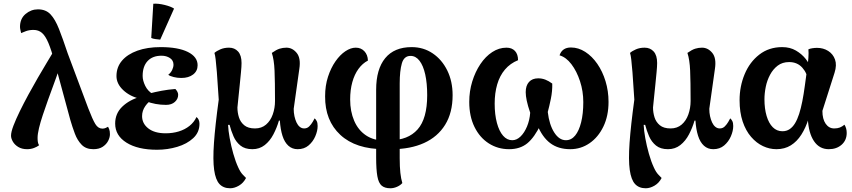

<svg xmlns="http://www.w3.org/2000/svg" viewBox="-20 -783 4556 1027"><path d="M479 15Q440 15 417 -8.5Q394 -32 380.5 -68Q367 -104 356 -142L273 -448Q255 -515 239 -553Q223 -591 204.5 -607Q186 -623 159 -623Q137 -623 119 -616.5Q101 -610 93 -606Q92 -611 89.5 -621.5Q87 -632 87 -639Q87 -683 116.5 -708Q146 -733 183 -733Q225 -733 250 -706.5Q275 -680 295.5 -628Q316 -576 342 -498L452 -204Q475 -144 490 -119.5Q505 -95 528 -95Q537 -95 545 -98.5Q553 -102 558 -105Q560 -102 564 -92Q568 -82 568 -65Q568 -48 558.5 -29.5Q549 -11 529.5 2Q510 15 479 15ZM125 15Q97 15 77.5 3Q58 -9 48.5 -26Q39 -43 39 -57Q39 -77 52 -111Q65 -145 86 -188Q107 -231 132 -277Q157 -323 182.5 -367Q208 -411 229.5 -446.5Q251 -482 264 -504L314 -474Q307 -447 295 -410.5Q283 -374 267.5 -332.5Q252 -291 237 -249Q222 -207 209 -168Q196 -129 188.5 -97.5Q181 -66 181 -45Q181 -33 182.5 -23.5Q184 -14 189 -6Q179 2 162 8.5Q145 15 125 15Z M820 18Q717 18 656.5 -20Q596 -58 596 -122Q596 -176 634 -212.5Q672 -249 732 -266L731 -254Q675 -267 639 -301Q603 -335 603 -376Q603 -424 632.5 -458.5Q662 -493 715 -512Q768 -531 839 -531Q933 -531 985 -505Q1037 -479 1037 -434Q1037 -403 1013 -384.5Q989 -366 950 -366Q928 -366 908.5 -371Q889 -376 880 -383Q894 -394 901 -409Q908 -424 908 -437Q908 -460 889 -472.5Q870 -485 844 -485Q796 -485 769.5 -456.5Q743 -428 743 -377Q743 -352 757 -323.5Q771 -295 799 -279L797 -251Q775 -241 757.5 -216Q740 -191 740 -162Q740 -122 773.5 -96Q807 -70 866 -70Q904 -70 936.5 -80Q969 -90 993.5 -109.5Q1018 -129 1031 -157Q1039 -151 1043 -141.5Q1047 -132 1047 -121Q1047 -75 1013.5 -44Q980 -13 928 2.5Q876 18 820 18ZM868 -222Q840 -222 812.5 -227Q785 -232 760 -242L779 -283Q810 -291 844.5 -297.5Q879 -304 918 -307Q933 -291 933 -276Q933 -254 915.5 -238Q898 -222 868 -222ZM837 -571Q825 -572 811 -574Q797 -576 789 -580L800 -763Q827 -765 861 -756.5Q895 -748 911 -737Z M1211 224Q1175 224 1154 201.5Q1133 179 1125.5 126Q1118 73 1124.5 -19Q1131 -111 1150 -250L1140 -397Q1136 -444 1133.5 -465.5Q1131 -487 1127 -500Q1138 -510 1158.5 -519Q1179 -528 1205 -528Q1235 -528 1253.5 -507.5Q1272 -487 1272 -446Q1272 -428 1269 -397Q1266 -366 1262.5 -330.5Q1259 -295 1255.5 -262.5Q1252 -230 1250 -208Q1250 -181 1258 -155.5Q1266 -130 1286.5 -113Q1307 -96 1344 -96Q1379 -96 1403 -116.5Q1427 -137 1439 -171Q1451 -205 1451 -243Q1451 -347 1448.5 -405.5Q1446 -464 1434 -500Q1458 -517 1475.5 -522.5Q1493 -528 1512 -528Q1544 -528 1567 -500Q1590 -472 1581 -414L1551 -201Q1551 -180 1555 -161.5Q1559 -143 1566 -128Q1573 -113 1583.5 -104.5Q1594 -96 1607 -96Q1623 -96 1634 -107Q1645 -118 1652.5 -131Q1660 -144 1663 -150Q1669 -145 1674 -135.5Q1679 -126 1679 -109Q1679 -83 1666.5 -54Q1654 -25 1630.5 -5Q1607 15 1572 15Q1543 15 1522.5 -3.5Q1502 -22 1491 -56.5Q1480 -91 1477 -138H1472Q1461 -100 1442.5 -64.5Q1424 -29 1396 -7Q1368 15 1330 15Q1290 15 1266 -4.5Q1242 -24 1229 -54Q1216 -84 1208 -115H1200Q1201 -86 1208.5 -44.5Q1216 -3 1228 39.5Q1240 82 1255 114Q1266 138 1278.5 151Q1291 164 1296 169Q1282 196 1258 210Q1234 224 1211 224Z M2068 224Q2038 224 2021.5 210Q2005 196 1998.5 160Q1992 124 1992 59V-303Q1992 -413 2040.5 -472Q2089 -531 2182 -531Q2245 -531 2294.5 -497.5Q2344 -464 2372.5 -406Q2401 -348 2401 -274Q2401 -180 2361 -115.5Q2321 -51 2248 -18Q2175 15 2076 15L2067 -33Q2162 -33 2213.5 -90.5Q2265 -148 2265 -274Q2265 -338 2254.5 -385Q2244 -432 2224 -458Q2204 -484 2176 -484Q2141 -484 2129.5 -444Q2118 -404 2118 -337V63Q2118 110 2121.5 141.5Q2125 173 2132 196Q2122 208 2104 216Q2086 224 2068 224ZM2035 15Q1883 15 1800.5 -61.5Q1718 -138 1719 -268Q1719 -325 1734.5 -372.5Q1750 -420 1774.5 -455Q1799 -490 1827.5 -509Q1856 -528 1883 -528Q1911 -528 1929 -509Q1947 -490 1948 -459Q1919 -444 1897.5 -414.5Q1876 -385 1864.5 -343.5Q1853 -302 1853 -251Q1853 -187 1874.5 -137Q1896 -87 1937.5 -59Q1979 -31 2039 -31Z M3034 -529Q3074 -529 3110.5 -505.5Q3147 -482 3175 -441.5Q3203 -401 3219 -348.5Q3235 -296 3235 -238Q3235 -163 3207.5 -106Q3180 -49 3133.5 -17Q3087 15 3030 15Q2966 15 2923 -17.5Q2880 -50 2853 -117L2873 -119Q2839 -48 2800.5 -16.5Q2762 15 2703 15Q2643 15 2594.5 -16Q2546 -47 2518 -104Q2490 -161 2490 -238Q2490 -295 2506 -347Q2522 -399 2549.5 -440Q2577 -481 2613 -504.5Q2649 -528 2689 -528Q2718 -528 2734.5 -510.5Q2751 -493 2751 -461Q2709 -444 2681 -411Q2653 -378 2639.5 -331.5Q2626 -285 2626 -229Q2626 -170 2638 -125.5Q2650 -81 2671 -57Q2692 -33 2720 -33Q2744 -33 2764.5 -53Q2785 -73 2799 -106.5Q2813 -140 2816 -180Q2803 -218 2797.5 -244.5Q2792 -271 2792 -290Q2792 -325 2809.5 -344.5Q2827 -364 2859 -364Q2879 -364 2897 -357Q2915 -350 2934 -336Q2935 -296 2926.5 -254.5Q2918 -213 2910 -184Q2918 -116 2944.5 -74.5Q2971 -33 3007 -33Q3036 -33 3056.5 -58Q3077 -83 3088.5 -129Q3100 -175 3100 -237Q3100 -295 3082.5 -348.5Q3065 -402 3036.5 -439.5Q3008 -477 2973 -487Q2987 -529 3034 -529Z M3434 224Q3398 224 3377 201.5Q3356 179 3348.5 126Q3341 73 3347.5 -19Q3354 -111 3373 -250L3363 -397Q3359 -444 3356.5 -465.5Q3354 -487 3350 -500Q3361 -510 3381.5 -519Q3402 -528 3428 -528Q3458 -528 3476.5 -507.5Q3495 -487 3495 -446Q3495 -428 3492 -397Q3489 -366 3485.5 -330.5Q3482 -295 3478.5 -262.5Q3475 -230 3473 -208Q3473 -181 3481 -155.5Q3489 -130 3509.5 -113Q3530 -96 3567 -96Q3602 -96 3626 -116.5Q3650 -137 3662 -171Q3674 -205 3674 -243Q3674 -347 3671.5 -405.5Q3669 -464 3657 -500Q3681 -517 3698.5 -522.5Q3716 -528 3735 -528Q3767 -528 3790 -500Q3813 -472 3804 -414L3774 -201Q3774 -180 3778 -161.5Q3782 -143 3789 -128Q3796 -113 3806.5 -104.5Q3817 -96 3830 -96Q3846 -96 3857 -107Q3868 -118 3875.5 -131Q3883 -144 3886 -150Q3892 -145 3897 -135.5Q3902 -126 3902 -109Q3902 -83 3889.5 -54Q3877 -25 3853.5 -5Q3830 15 3795 15Q3766 15 3745.5 -3.5Q3725 -22 3714 -56.5Q3703 -91 3700 -138H3695Q3684 -100 3665.5 -64.5Q3647 -29 3619 -7Q3591 15 3553 15Q3513 15 3489 -4.5Q3465 -24 3452 -54Q3439 -84 3431 -115H3423Q3424 -86 3431.5 -44.5Q3439 -3 3451 39.5Q3463 82 3478 114Q3489 138 3501.5 151Q3514 164 3519 169Q3505 196 3481 210Q3457 224 3434 224Z M4133 15Q4096 15 4061 -1.5Q4026 -18 3997.5 -51Q3969 -84 3952.5 -133Q3936 -182 3936 -247Q3936 -321 3963 -386Q3990 -451 4041.5 -491Q4093 -531 4164 -531Q4206 -531 4237.5 -512.5Q4269 -494 4289.5 -468Q4310 -442 4317 -417L4300 -352Q4299 -390 4272 -420.5Q4245 -451 4201 -451Q4165 -451 4140 -432Q4115 -413 4099 -383Q4083 -353 4076 -318.5Q4069 -284 4069 -252Q4069 -202 4080.5 -163Q4092 -124 4113.5 -102.5Q4135 -81 4165 -81Q4187 -81 4203.5 -92Q4220 -103 4232.5 -123.5Q4245 -144 4254.5 -173.5Q4264 -203 4271.5 -241Q4279 -279 4285 -324L4297 -412Q4302 -444 4304 -473Q4306 -502 4304 -519Q4312 -523 4325 -525Q4338 -527 4350 -527Q4384 -527 4410 -510.5Q4436 -494 4446.5 -464.5Q4457 -435 4444 -394L4379 -190Q4379 -146 4396.5 -121Q4414 -96 4442 -96Q4460 -96 4472.5 -101Q4485 -106 4497 -116Q4509 -97 4509 -72Q4509 -33 4482 -9Q4455 15 4413 15Q4363 15 4334 -28Q4305 -71 4301 -148H4305Q4290 -100 4266.5 -63Q4243 -26 4210 -5.5Q4177 15 4133 15Z"/></svg>

Font: Arima Thin
Style: Bold
Weight: 700
Version: Version 1.100